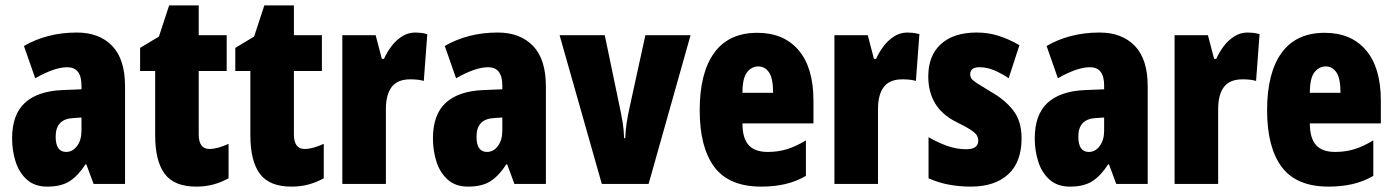

<svg xmlns="http://www.w3.org/2000/svg" viewBox="-20 -684 5182 714"><path d="M266 -563Q349 -563 397 -513.5Q445 -464 445 -363V0H328L301 -73H298Q271 -31 239.5 -10.5Q208 10 156 10Q109 10 80 -16Q51 -42 38 -83Q25 -124 25 -169Q25 -258 72.5 -301.5Q120 -345 211 -349L283 -352V-366Q283 -434 230 -434Q183 -434 111 -393L69 -513Q110 -537 159.5 -550Q209 -563 266 -563ZM253 -245Q187 -242 187 -176Q187 -119 226 -119Q250 -119 266.5 -141Q283 -163 283 -198V-247Z M759 -130Q774 -130 792 -135Q810 -140 830 -149V-21Q803 -6 773.5 2Q744 10 710 10Q628 10 592.5 -37.5Q557 -85 557 -182V-420H501V-506L571 -548L609 -664H719V-553H823V-420H719V-184Q719 -130 759 -130Z M1113 -130Q1128 -130 1146 -135Q1164 -140 1184 -149V-21Q1157 -6 1127.5 2Q1098 10 1064 10Q982 10 946.5 -37.5Q911 -85 911 -182V-420H855V-506L925 -548L963 -664H1073V-553H1177V-420H1073V-184Q1073 -130 1113 -130Z M1524 -563Q1534 -563 1544 -562Q1554 -561 1569 -557L1556 -383Q1537 -389 1506 -389Q1458 -389 1436.5 -360.5Q1415 -332 1415 -278V0H1253V-553H1377L1400 -465H1408Q1418 -488 1434.5 -510.5Q1451 -533 1474 -548Q1497 -563 1524 -563Z M1831 -563Q1914 -563 1962 -513.5Q2010 -464 2010 -363V0H1893L1866 -73H1863Q1836 -31 1804.5 -10.5Q1773 10 1721 10Q1674 10 1645 -16Q1616 -42 1603 -83Q1590 -124 1590 -169Q1590 -258 1637.5 -301.5Q1685 -345 1776 -349L1848 -352V-366Q1848 -434 1795 -434Q1748 -434 1676 -393L1634 -513Q1675 -537 1724.5 -550Q1774 -563 1831 -563ZM1818 -245Q1752 -242 1752 -176Q1752 -119 1791 -119Q1815 -119 1831.5 -141Q1848 -163 1848 -198V-247Z M2218 0 2061 -553H2229L2285 -284Q2291 -256 2295.5 -228.5Q2300 -201 2301 -170H2305Q2306 -196 2310 -224Q2314 -252 2321 -283L2380 -553H2548L2392 0Z M2796 -562Q2895 -562 2950 -497Q3005 -432 3005 -310V-225H2741Q2741 -170 2764 -144.5Q2787 -119 2835 -119Q2873 -119 2906 -129Q2939 -139 2977 -162V-30Q2941 -9 2900 0.5Q2859 10 2811 10Q2691 10 2636.5 -63Q2582 -136 2582 -274Q2582 -413 2636 -487.5Q2690 -562 2796 -562ZM2800 -437Q2775 -437 2758 -415Q2741 -393 2741 -339H2855Q2855 -392 2840 -414.5Q2825 -437 2800 -437Z M3354 -563Q3364 -563 3374 -562Q3384 -561 3399 -557L3386 -383Q3367 -389 3336 -389Q3288 -389 3266.5 -360.5Q3245 -332 3245 -278V0H3083V-553H3207L3230 -465H3238Q3248 -488 3264.5 -510.5Q3281 -533 3304 -548Q3327 -563 3354 -563Z M3779 -170Q3779 -81 3729 -35.5Q3679 10 3590 10Q3550 10 3510.5 3Q3471 -4 3433 -21V-174Q3463 -156 3499.5 -142.5Q3536 -129 3573 -129Q3618 -129 3618 -161Q3618 -170 3613.5 -179Q3609 -188 3591.5 -200Q3574 -212 3535 -231Q3432 -283 3432 -400Q3432 -477 3479 -520Q3526 -563 3612 -563Q3655 -563 3693 -551Q3731 -539 3771 -516L3731 -393Q3706 -410 3678.5 -422Q3651 -434 3622 -434Q3588 -434 3588 -408Q3588 -399 3592.5 -392Q3597 -385 3614 -374Q3631 -363 3666 -342Q3716 -314 3747.5 -274Q3779 -234 3779 -170Z M4069 -563Q4152 -563 4200 -513.5Q4248 -464 4248 -363V0H4131L4104 -73H4101Q4074 -31 4042.5 -10.5Q4011 10 3959 10Q3912 10 3883 -16Q3854 -42 3841 -83Q3828 -124 3828 -169Q3828 -258 3875.5 -301.5Q3923 -345 4014 -349L4086 -352V-366Q4086 -434 4033 -434Q3986 -434 3914 -393L3872 -513Q3913 -537 3962.5 -550Q4012 -563 4069 -563ZM4056 -245Q3990 -242 3990 -176Q3990 -119 4029 -119Q4053 -119 4069.5 -141Q4086 -163 4086 -198V-247Z M4619 -563Q4629 -563 4639 -562Q4649 -561 4664 -557L4651 -383Q4632 -389 4601 -389Q4553 -389 4531.5 -360.5Q4510 -332 4510 -278V0H4348V-553H4472L4495 -465H4503Q4513 -488 4529.5 -510.5Q4546 -533 4569 -548Q4592 -563 4619 -563Z M4906 -562Q5005 -562 5060 -497Q5115 -432 5115 -310V-225H4851Q4851 -170 4874 -144.5Q4897 -119 4945 -119Q4983 -119 5016 -129Q5049 -139 5087 -162V-30Q5051 -9 5010 0.5Q4969 10 4921 10Q4801 10 4746.5 -63Q4692 -136 4692 -274Q4692 -413 4746 -487.5Q4800 -562 4906 -562ZM4910 -437Q4885 -437 4868 -415Q4851 -393 4851 -339H4965Q4965 -392 4950 -414.5Q4935 -437 4910 -437Z"/></svg>

Font: Noto Sans Sinhala ExtraCondensed Black
Style: Regular
Weight: 900
Width: 2
Designer: Jelle Bosma - Monotype Design Team
Foundry: Monotype Imaging Inc.
Version: Version 2.006; ttfautohint (v1.8.4.7-5d5b)